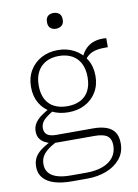

<svg xmlns="http://www.w3.org/2000/svg" viewBox="-107 -840 830 1153"><g transform="rotate(-10 308.5 -263.5)"><path d="M588 -512Q546 -513 519 -507.5Q492 -502 473.5 -489Q455 -476 439 -452L425 -467Q435 -494 450 -514Q465 -534 484.5 -546.5Q504 -559 530 -564.5Q556 -570 588 -567ZM288 -168Q231 -168 186.5 -191Q142 -214 117 -256.5Q92 -299 92 -356Q92 -413 117.5 -456Q143 -499 187.5 -523Q232 -547 288 -547Q344 -547 388.5 -523Q433 -499 459 -456Q485 -413 485 -356Q485 -299 459 -256.5Q433 -214 389 -191Q345 -168 288 -168ZM288 -205Q334 -205 367.5 -222Q401 -239 419 -273Q437 -307 437 -356Q437 -406 419 -440.5Q401 -475 367.5 -493Q334 -511 288 -511Q243 -511 209.5 -493Q176 -475 157.5 -440.5Q139 -406 139 -356Q139 -307 157 -273Q175 -239 208.5 -222Q242 -205 288 -205ZM236 244Q174 244 130 230.5Q86 217 62.5 189.5Q39 162 39 121Q39 88 53 63.5Q67 39 97 18Q127 -3 172 -24L189 -8Q151 12 128 30.5Q105 49 95 69Q85 89 85 115Q85 143 100.5 164Q116 185 149.5 196.5Q183 208 236 208H330Q389 208 431 192Q473 176 495.5 146Q518 116 518 74Q518 36 495.5 17.5Q473 -1 416 -1H155L156 -2Q133 -8 114 -18.5Q95 -29 84 -46Q73 -63 73 -89Q73 -117 87.5 -139Q102 -161 128 -179.5Q154 -198 189 -216L204 -196Q178 -181 159 -167Q140 -153 129.5 -137Q119 -121 119 -100Q119 -73 137 -60Q155 -47 191 -47H416Q464 -47 497 -35Q530 -23 547 2.5Q564 28 564 70Q564 125 532 164Q500 203 447 223.5Q394 244 330 244ZM301 -675Q281 -675 267.5 -686.5Q254 -698 254 -723Q254 -748 267 -759.5Q280 -771 301 -771Q322 -771 336 -759.5Q350 -748 350 -723Q350 -698 336 -686.5Q322 -675 301 -675Z"/></g></svg>

Font: Roboto Serif Thin
Style: Regular
Weight: 250
Designer: Greg Gazdowicz
Foundry: Commercial Type
Version: Version 1.004